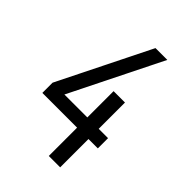

<svg xmlns="http://www.w3.org/2000/svg" viewBox="-215 -832 930 930"><g transform="rotate(45 250.0 -367.5)"><path d="M294 0V-194H56V-264L290 -735H371L137 -264H294V-444H372V-264H436V-194H372V0Z"/></g></svg>

Font: Iosevka Fixed
Style: Regular
Weight: 400
Monospace: yes
Designer: Belleve Invis
Foundry: Belleve Invis
Version: Version 33.2.4